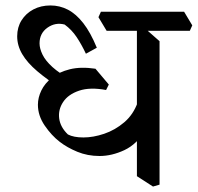

<svg xmlns="http://www.w3.org/2000/svg" viewBox="-20 -651 725 704"><path d="M345 -79Q301 -79 263.5 -94.5Q226 -110 199 -131Q169 -154 144 -190.5Q119 -227 119 -267Q119 -293 131.5 -319Q144 -345 170 -366Q196 -387 236 -397Q276 -407 330 -399L379 -341L369 -321Q310 -332 270 -318.5Q230 -305 211.5 -277Q193 -249 197 -217Q201 -185 229 -158Q250 -147 286 -147Q322 -147 362 -160.5Q402 -174 435.5 -202.5Q469 -231 485 -276L513 -174Q482 -122 436 -100.5Q390 -79 345 -79ZM206 -325Q153 -359 116.5 -390Q80 -421 61.5 -452.5Q43 -484 43 -518Q43 -551 59 -576.5Q75 -602 102.5 -616.5Q130 -631 165 -631Q199 -631 229 -615.5Q259 -600 285.5 -566Q312 -532 335 -476L295 -454Q279 -488 261 -515Q243 -542 217 -561Q183 -570 154 -549.5Q125 -529 125 -492Q125 -473 136 -450.5Q147 -428 172.5 -405Q198 -382 240 -359ZM541 33 482 -5V-562L507 -551L565 -500V26ZM371 -538 341 -588 350 -608H655L685 -558L676 -538Z"/></svg>

Font: Eczar
Style: Regular
Weight: 400
Designer: Vaibhav Singh
Foundry: Rosetta Type Foundry
Version: Version 2.000